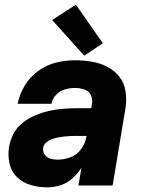

<svg xmlns="http://www.w3.org/2000/svg" viewBox="-20 -797 616 825"><path d="M184 8Q212 8 240 -1Q268 -10 291 -30.5Q314 -51 330 -76L317 0H464L519 -331Q525 -368 519.5 -404Q514 -440 493 -467Q472 -494 441 -510Q410 -526 374 -532Q338 -538 302 -538Q261 -538 220.5 -528Q180 -518 144 -492Q108 -466 86 -429Q64 -392 56 -351H201Q205 -373 221.5 -390Q238 -407 259.5 -413Q281 -419 302 -419Q322 -419 341.5 -413Q361 -407 370 -389Q379 -371 375 -351L372 -332H310Q280 -332 250.5 -329.5Q221 -327 191.5 -320.5Q162 -314 133 -302Q104 -290 78.5 -270.5Q53 -251 38.5 -223Q24 -195 19 -166Q13 -129 21 -94Q29 -59 54 -35Q79 -11 113.5 -1.5Q148 8 184 8ZM228 -111Q211 -111 196 -115.5Q181 -120 172 -133Q163 -146 166 -163Q168 -176 179.5 -185.5Q191 -195 204 -199.5Q217 -204 230.5 -206.5Q244 -209 257 -210.5Q270 -212 283.5 -212.5Q297 -213 310 -213H352Q348 -185 330.5 -159Q313 -133 284.5 -122Q256 -111 228 -111ZM342 -558 422 -611 306 -777 204 -711Z"/></svg>

Font: Iosevka Sparkle Heavy Oblique
Style: Regular
Weight: 900
Italic angle: -9°
Designer: Belleve Invis
Foundry: Belleve Invis
Version: Version 4.5.0; ttfautohint (v1.8.3)